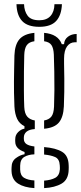

<svg xmlns="http://www.w3.org/2000/svg" viewBox="-20 -766 396 938"><path d="M148 153Q98 150 68.2 131Q38.5 112 36.5 72Q36.5 67 36.2 62.2Q36 57.5 36.5 52.5Q36.5 22 57.5 6.5Q78.5 -9 100 -12.5V-23.5Q55 -39 54.5 -73Q54 -78 54.2 -80.5Q54.5 -83 54.5 -87Q54.5 -106.5 68.5 -120.5Q82.5 -134.5 99.5 -137.5V-149.5Q75 -161.5 63.8 -185.2Q52.5 -209 50.5 -246Q49 -283 48.5 -311.5Q48 -340 48.2 -366.5Q48.5 -393 49 -423.8Q49.5 -454.5 50.5 -495.5Q52.5 -548.5 75.2 -574.5Q98 -600.5 148 -605.5V-564.5Q122 -561 110.8 -545.2Q99.5 -529.5 98.5 -497Q97.5 -464 97 -417.5Q96.5 -371 96.8 -324Q97 -277 98.5 -243.5Q100 -211.5 113 -196.5Q126 -181.5 150 -177.5V-135.5Q122.5 -133.5 109.5 -122.5Q96.5 -111.5 96.5 -94Q96.5 -92.5 96.5 -90.8Q96.5 -89 96.5 -87.5Q96.5 -71 109.2 -62.2Q122 -53.5 148 -50.5V-12Q118 -11 98.5 0.8Q79 12.5 78.5 43.5Q78.5 47 78.5 52Q78.5 57 78.5 62.5Q79 91.5 98 102.8Q117 114 148 115.5ZM195.5 153V116.5Q229 114 249.8 102.8Q270.5 91.5 272.5 61Q272.5 56.5 272.5 51.8Q272.5 47 272 42Q270.5 10.5 249.2 1.2Q228 -8 195.5 -11V-47.5Q252.5 -43 283.5 -24.2Q314.5 -5.5 315.5 41.5Q315.5 46.5 315.8 52.2Q316 58 315.5 63Q314.5 111.5 281 131Q247.5 150.5 195.5 153ZM195.5 -137V-177.5Q219 -181.5 230.8 -196.2Q242.5 -211 244 -245Q245.5 -281.5 245.8 -326Q246 -370.5 245.2 -416Q244.5 -461.5 243 -499.5Q241.5 -531 231.2 -546Q221 -561 195.5 -564.5V-605.5Q264 -599.5 282 -550H293Q294 -573 311.8 -586.5Q329.5 -600 354.5 -600V-559.5H346Q322 -559.5 307.5 -539.2Q293 -519 293 -479.5V-455Q294 -413 294.2 -380.8Q294.5 -348.5 294 -317Q293.5 -285.5 292 -246Q289.5 -193.5 267.8 -167.5Q246 -141.5 195.5 -137ZM172 -635Q115 -635 88.5 -663Q62 -691 60.5 -745.5H97.5Q98.5 -711.5 115 -689.2Q131.5 -667 172 -667Q208 -667 226.8 -688Q245.5 -709 246 -745.5H282.5Q280.5 -691.5 254.2 -663.2Q228 -635 172 -635Z"/></svg>

Font: Big Shoulders Stencil Text ExtraLight
Style: Regular
Weight: 250
Version: Version 2.001